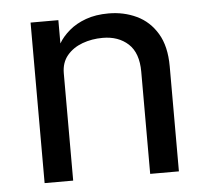

<svg xmlns="http://www.w3.org/2000/svg" viewBox="-43 -570 664 616"><g transform="rotate(-5 288.5 -262.0)"><path d="M76.5 0V-517H166V-442Q178.5 -463.5 200.8 -482.5Q223 -501.5 254.8 -513Q286.5 -524.5 328 -524.5Q377 -524.5 418.2 -505Q459.5 -485.5 484.2 -444.2Q509 -403 509 -338V0H416.5V-329Q416.5 -389.5 384.8 -418.8Q353 -448 302.5 -448Q267.5 -448 237 -436.8Q206.5 -425.5 187.5 -402.8Q168.5 -380 168.5 -345.5V0Z"/></g></svg>

Font: Public Sans Thin
Style: Regular
Weight: 400
Version: Version 2.001